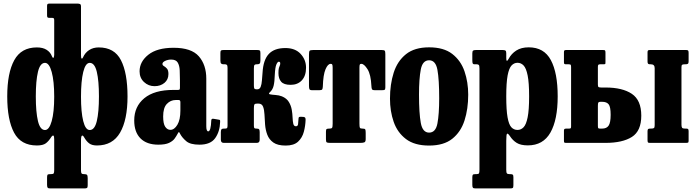

<svg xmlns="http://www.w3.org/2000/svg" viewBox="-20 -800 3890 1075"><path d="M20.5 -260Q20.5 -391.5 59.8 -463Q99 -534.5 186.5 -534.5Q220.5 -534.5 241.5 -520.8Q262.5 -507 270.5 -485.5Q274 -476 278.2 -476.2Q282.5 -476.5 283.5 -492V-686.5Q283.5 -695 281 -697.5Q278.5 -700 270 -700H257Q248 -700 245.8 -703Q243.5 -706 243.5 -715V-767.5Q243.5 -775.5 247 -777.8Q250.5 -780 258 -780H411.5Q422 -780 427.8 -777.5Q433.5 -775 433.5 -763.5V-491.5Q433.5 -474 437.2 -472.2Q441 -470.5 444.5 -478Q456 -504.5 478.8 -519.5Q501.5 -534.5 533 -534.5Q620.5 -534.5 657.2 -463Q694 -391.5 694 -260Q694 -129 652.2 -57.2Q610.5 14.5 523 14.5Q495.5 14.5 480 3.2Q464.5 -8 451.5 -30.5Q445 -42.5 439.5 -40.8Q434 -39 433.5 -15.5V154.5Q433.5 167 436.8 171Q440 175 450.5 175H452Q463 175 467 179Q471 183 471 197.5V237Q471 248.5 467.5 251.8Q464 255 453 255H262Q250 255 246.8 250.8Q243.5 246.5 243.5 234.5V195Q243.5 183.5 245.8 179.2Q248 175 259.5 175H265Q278.5 175 281 170Q283.5 165 283.5 151V-20Q283.5 -54 267.5 -33.5Q253 -10 236.8 2.2Q220.5 14.5 186.5 14.5Q97 14.5 58.8 -57.2Q20.5 -129 20.5 -260ZM433.5 -258.5Q433.5 -172 446 -122Q458.5 -72 482.5 -72Q510 -72 522 -122.2Q534 -172.5 534 -260Q534 -347.5 522 -397.8Q510 -448 482.5 -448Q458.5 -448 446 -396.8Q433.5 -345.5 433.5 -258.5ZM180.5 -260Q180.5 -172.5 192.5 -122.2Q204.5 -72 232 -72Q255.5 -72 269.5 -122Q283.5 -172 283.5 -258.5Q283.5 -345.5 269.5 -396.8Q255.5 -448 232 -448Q204.5 -448 192.5 -397.8Q180.5 -347.5 180.5 -260Z M731.5 -125.5Q731.5 -203.5 787.8 -250Q844 -296.5 950.5 -296.5H974.5Q983 -296.5 985.2 -298.5Q987.5 -300.5 987.5 -309.5V-349.5Q987.5 -379.5 986.2 -406.2Q985 -433 975 -449.8Q965 -466.5 938.5 -466.5Q920.5 -466.5 905 -459.2Q889.5 -452 889.5 -442Q889.5 -434.5 898 -429.8Q906.5 -425 914.8 -415.8Q923 -406.5 923 -385.5Q923 -354.5 900.8 -336Q878.5 -317.5 845.5 -317.5Q811 -317.5 786.2 -340.8Q761.5 -364 761.5 -400.5Q761.5 -454.5 810.5 -493.5Q859.5 -532.5 952 -532.5Q1051.5 -532.5 1093.2 -484.8Q1135 -437 1135 -359.5V-93.5Q1135 -64.5 1146 -64.5Q1160.5 -64.5 1163 -126.5Q1163.5 -136.5 1175.5 -135L1207.5 -129.5Q1212 -128.5 1212.2 -125.5Q1212.5 -122.5 1212.5 -117.5Q1211 -63.5 1185 -26.8Q1159 10 1097 10H1096.5Q1045.5 10 1022.8 -9.5Q1000 -29 988.5 -50.5Q985 -59 982.2 -60.2Q979.5 -61.5 974.5 -51Q968 -38.5 957.8 -24.2Q947.5 -10 926.5 0Q905.5 10 866.5 10Q801.5 10 766.5 -25.2Q731.5 -60.5 731.5 -125.5ZM893.5 -148Q893.5 -107 905.2 -90Q917 -73 934 -73Q956 -73 973 -101.2Q990 -129.5 990 -181V-228Q990 -240 980.5 -240H963.5Q935 -240 914.2 -218.2Q893.5 -196.5 893.5 -148Z M1691 -129.5Q1690 -95.5 1681.2 -62.2Q1672.5 -29 1649 -7Q1625.5 15 1579.5 15Q1534.5 15 1510.5 -2Q1486.5 -19 1476.5 -45.8Q1466.5 -72.5 1464.2 -102.5Q1462 -132.5 1460.8 -159.2Q1459.5 -186 1452.8 -203Q1446 -220 1427 -220H1420Q1407.5 -220 1404.5 -215.2Q1401.5 -210.5 1401.5 -194V-97Q1401.5 -85.5 1404.2 -82.8Q1407 -80 1415.5 -80H1417.5Q1428 -80 1431 -75.5Q1434 -71 1434 -60V-18Q1434 0 1418 0H1232.5Q1216.5 0 1216.5 -18V-60Q1216.5 -71 1219.8 -75.5Q1223 -80 1233.5 -80H1240Q1248 -80 1251 -82.8Q1254 -85.5 1254 -97V-420Q1254 -432.5 1250.5 -436.2Q1247 -440 1240.5 -440H1232.5Q1223 -440 1218.5 -444Q1214 -448 1214 -461V-503Q1214 -514.5 1217.5 -517.2Q1221 -520 1232 -520H1420Q1431 -520 1434.5 -517.2Q1438 -514.5 1438 -503V-461Q1438 -447.5 1433.5 -443.8Q1429 -440 1419.5 -440H1416.5Q1408.5 -440 1405 -436.5Q1401.5 -433 1401.5 -416.5V-321.5Q1401.5 -309 1404 -304.5Q1406.5 -300 1416.5 -300H1421Q1434 -300 1439.5 -314Q1445 -328 1446.5 -349.5Q1448 -371 1450 -393.5Q1454 -464.5 1485 -497.8Q1516 -531 1578 -531Q1633 -531 1663.2 -498.2Q1693.5 -465.5 1693.5 -421Q1693.5 -375.5 1670 -350.2Q1646.5 -325 1607 -325Q1569.5 -325 1554.2 -342.5Q1539 -360 1539 -390.5Q1539 -410.5 1541.5 -419.2Q1544 -428 1546.5 -432.8Q1549 -437.5 1549 -445Q1549 -454.5 1541 -454.5Q1534 -454.5 1527.2 -438.5Q1520.5 -422.5 1518.5 -381Q1517.5 -342.5 1512 -319.8Q1506.5 -297 1490.5 -283Q1481 -274 1492 -271.8Q1503 -269.5 1522.5 -268.2Q1542 -267 1558.5 -260.5Q1585 -249.5 1597.2 -229.2Q1609.5 -209 1613.5 -185.8Q1617.5 -162.5 1618.2 -141.2Q1619 -120 1622.2 -106.5Q1625.5 -93 1637 -93Q1647 -93 1648.8 -104.2Q1650.5 -115.5 1651.5 -137Q1652 -144 1656 -145.2Q1660 -146.5 1668 -146L1678.5 -145.5Q1687 -144.5 1689 -140.5Q1691 -136.5 1691 -129.5Z M1805 -20.5V-62.5Q1805 -74.5 1808.5 -77.2Q1812 -80 1823.5 -80H1825.5Q1836 -80 1839.2 -84.5Q1842.5 -89 1842.5 -107.5V-420Q1842.5 -434.5 1840.2 -438.5Q1838 -442.5 1833 -442.5H1831Q1815.5 -442.5 1802.5 -412Q1789.5 -381.5 1787.5 -315.5Q1787 -304 1784 -299.5Q1781 -295 1768.5 -295H1727Q1714 -295 1712 -302.2Q1710 -309.5 1710 -320.5V-493.5Q1710 -511 1713.5 -515.5Q1717 -520 1734 -520H2116.5Q2131 -520 2134.2 -515.8Q2137.5 -511.5 2137.5 -496.5V-310.5Q2137.5 -299.5 2133.5 -297.2Q2129.5 -295 2118.5 -295H2079Q2065 -295 2062.5 -300.8Q2060 -306.5 2059.5 -318.5Q2056.5 -383 2037.5 -412.8Q2018.5 -442.5 2003.5 -442.5H2001.5Q1996.5 -442.5 1994.5 -438.5Q1992.5 -434.5 1992.5 -421V-108.5Q1992.5 -89.5 1995 -84.8Q1997.5 -80 2008 -80H2010Q2022.5 -80 2025 -75.5Q2027.5 -71 2027.5 -55.5V-21Q2027.5 -6 2019.8 -3Q2012 0 1998.5 0H1828Q1813 0 1809 -3.2Q1805 -6.5 1805 -20.5Z M2163.5 -247.5Q2163.5 -327.5 2184.2 -392.8Q2205 -458 2253 -496.5Q2301 -535 2382.5 -535Q2464.5 -535 2512.2 -498Q2560 -461 2580.8 -400.5Q2601.5 -340 2601.5 -270Q2601.5 -190 2580.8 -125.5Q2560 -61 2512.2 -23Q2464.5 15 2382.5 15Q2301 15 2253 -21.5Q2205 -58 2184.2 -117.8Q2163.5 -177.5 2163.5 -247.5ZM2326 -270Q2326 -166 2336 -111.8Q2346 -57.5 2382.5 -57.5Q2419.5 -57.5 2429.2 -109.2Q2439 -161 2439 -250Q2439 -354.5 2429.2 -408.5Q2419.5 -462.5 2382.5 -462.5Q2346 -462.5 2336 -411Q2326 -359.5 2326 -270Z M2624.5 -463V-501Q2624.5 -514 2629.2 -517Q2634 -520 2646 -520H2794Q2805 -520 2809.8 -517Q2814.5 -514 2814.5 -502.5V-475.5Q2814.5 -446.5 2827.5 -470Q2843 -499.5 2870.8 -517.2Q2898.5 -535 2940.5 -535Q3026 -535 3064.2 -463.5Q3102.5 -392 3102.5 -260.5Q3102.5 -129.5 3061.8 -57.8Q3021 14 2935.5 14Q2895.5 14 2873 0Q2850.5 -14 2835 -38Q2824.5 -53.5 2819.5 -51.5Q2814.5 -49.5 2814.5 -11V150.5Q2814.5 166 2818 170.5Q2821.5 175 2833.5 175H2837Q2847.5 175 2851 178Q2854.5 181 2854.5 192.5V236.5Q2854.5 249.5 2851 252.2Q2847.5 255 2834.5 255H2643.5Q2631 255 2627.8 251Q2624.5 247 2624.5 235V193Q2624.5 182.5 2627.2 178.8Q2630 175 2640.5 175H2647.5Q2659 175 2661.8 170.5Q2664.5 166 2664.5 150V-417.5Q2664.5 -433 2660.5 -436.5Q2656.5 -440 2649.5 -440H2637Q2629.5 -440 2627 -444.2Q2624.5 -448.5 2624.5 -463ZM2814.5 -260.5Q2814.5 -183.5 2821.8 -143Q2829 -102.5 2843 -87.5Q2857 -72.5 2877.5 -72.5Q2897 -72.5 2911.5 -87.5Q2926 -102.5 2934.2 -143Q2942.5 -183.5 2942.5 -260.5Q2942.5 -337.5 2934.2 -378Q2926 -418.5 2911.5 -433.5Q2897 -448.5 2877.5 -448.5Q2858.5 -448.5 2844.2 -433.5Q2830 -418.5 2822.2 -378Q2814.5 -337.5 2814.5 -260.5Z M3645.5 -99.5V-418.5Q3645.5 -440 3624.5 -440H3620.5Q3611.5 -440 3608.5 -443.2Q3605.5 -446.5 3605.5 -456V-507Q3605.5 -515.5 3608.5 -517.8Q3611.5 -520 3620 -520H3821.5Q3830.5 -520 3833 -516.8Q3835.5 -513.5 3835.5 -504V-456Q3835.5 -445.5 3831.2 -442.8Q3827 -440 3817.5 -440H3814Q3803 -440 3799.2 -437.2Q3795.5 -434.5 3795.5 -423.5V-102.5Q3795.5 -90 3798.8 -85Q3802 -80 3815 -80H3822.5Q3830.5 -80 3833 -76.8Q3835.5 -73.5 3835.5 -65V-11Q3835.5 -3 3831.8 -1.5Q3828 0 3820 0H3618Q3609.5 0 3607.5 -3.5Q3605.5 -7 3605.5 -16V-65Q3605.5 -74 3608.5 -77Q3611.5 -80 3620.5 -80H3625.5Q3637.5 -80 3641.5 -83.2Q3645.5 -86.5 3645.5 -99.5ZM3149 0Q3141 0 3139.2 -2.5Q3137.5 -5 3137.5 -13V-69Q3137.5 -76.5 3141.2 -78.2Q3145 -80 3151.5 -80H3166.5Q3174.5 -80 3176 -83Q3177.5 -86 3177.5 -93.5V-423Q3177.5 -432.5 3175.8 -436.2Q3174 -440 3164.5 -440H3150Q3142.5 -440 3140 -442Q3137.5 -444 3137.5 -452V-508Q3137.5 -516 3140.5 -518Q3143.5 -520 3151 -520H3354.5Q3364.5 -520 3367.2 -518Q3370 -516 3370 -505V-454.5Q3370 -444 3368.8 -442Q3367.5 -440 3357 -440H3340Q3332 -440 3329.8 -436.8Q3327.5 -433.5 3327.5 -425V-326.5Q3327.5 -315 3331.5 -312.5Q3335.5 -310 3347 -310H3370.5Q3465 -310 3517.8 -274.5Q3570.5 -239 3570.5 -152.5Q3570.5 -66.5 3517.8 -33.2Q3465 0 3370.5 0ZM3351.5 -80Q3376.5 -80 3387.8 -96.8Q3399 -113.5 3399 -157.5Q3399 -202 3387.8 -216Q3376.5 -230 3351.5 -230H3342Q3333 -230 3330.2 -226.2Q3327.5 -222.5 3327.5 -207.5V-98Q3327.5 -86 3329.2 -83Q3331 -80 3339 -80Z"/></svg>

Font: Besley* Condensed
Style: Bold
Weight: 700
Width: 3
Designer: Owen Earl
Foundry: indestructible type*
Version: Version 3.000; ttfautohint (v1.8.3)